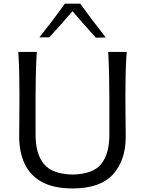

<svg xmlns="http://www.w3.org/2000/svg" viewBox="-20 -1039 808 1070"><path d="M384.8 11.2Q280.3 11.2 214.6 -24.4Q148.9 -60.1 117.9 -125.2Q86.9 -190.4 86.9 -278.3Q86.9 -311 87.6 -372.3Q88.4 -433.6 88.4 -499.5Q88.4 -569.8 87.2 -627.9Q85.9 -686 82 -749.5H185.1Q181.2 -686 179.7 -627.9Q178.2 -569.8 178.2 -499.5V-287.6Q178.2 -181.6 224.6 -125Q271 -68.4 384.3 -66.4Q498.5 -68.4 543.9 -125Q589.4 -181.6 589.4 -288.1V-499.5Q589.4 -569.8 587.9 -627.9Q586.4 -686 583 -749.5H686Q681.6 -686 680.2 -627.9Q678.7 -569.8 678.7 -499.5Q678.7 -433.6 679.7 -372.1Q680.7 -310.5 680.7 -278.3Q680.7 -145 609.4 -66.9Q538.1 11.2 384.8 11.2ZM514.2 -829.1Q446.8 -902.8 384.3 -976.6Q353 -940.4 320.8 -904.1Q288.6 -867.7 254.9 -831.1H199.7Q236.8 -877.9 272.5 -924.8Q308.1 -971.7 341.3 -1018.6H427.2Q460.9 -971.7 496.6 -924.3Q532.2 -877 569.3 -830.1Z"/></svg>

Font: Pinar DS3-Regular
Style: Regular
Weight: 400
Designer: Amin Abedi
Version: Version 2.000